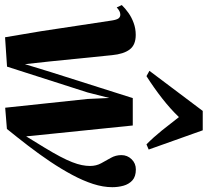

<svg xmlns="http://www.w3.org/2000/svg" viewBox="-54 -780 841 778"><g transform="rotate(90 367.0 -390.5)"><path d="M128.5 10 104 -135.5 60.5 -423Q57.5 -442.5 52 -449.8Q46.5 -457 37 -457Q29.5 -457 22.8 -453.5Q16 -450 7.5 -442.5L-2 -463Q11.5 -477 29.8 -490Q48 -503 70.8 -511.2Q93.5 -519.5 119 -519.5Q159.5 -519.5 178 -495Q196.5 -470.5 201 -423.5L226.5 -171L237.5 -70.5L269.5 -175L375 -507.5H486L520 -175.5L530 -75.5L576 -150.5Q597 -185 611.5 -212.5Q626 -240 634.5 -261.8Q643 -283.5 646.5 -301.2Q650 -319 650 -334Q650 -359.5 639 -379.5Q628 -399.5 617 -419Q606 -438.5 606 -461.5Q606 -485.5 622.8 -502.8Q639.5 -520 664 -520Q693 -520 708.5 -505.8Q724 -491.5 730 -469.8Q736 -448 736 -424.5Q736 -387.5 722.8 -346.5Q709.5 -305.5 686 -261.8Q662.5 -218 632.5 -173.2Q602.5 -128.5 568.5 -84.2Q534.5 -40 500 2.5L414 9.5L378.5 -324.5L374.5 -412.5L352 -324L247.5 2ZM286 -563 264.5 -575 427 -791H505.5L583.5 -572L562.5 -563Q534 -591 506.2 -625.5Q478.5 -660 452 -694.5Q420 -661 377 -627.2Q334 -593.5 286 -563Z"/></g></svg>

Font: Merriweather 144pt
Style: Bold Italic
Weight: 700
Italic angle: -7.8°
Version: Version 2.101